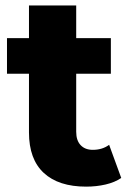

<svg xmlns="http://www.w3.org/2000/svg" viewBox="-20 -681 482 709"><path d="M87 -192V-660.7H261.4V-194.4Q261.4 -162.3 277.8 -145Q294.1 -127.7 322.7 -127.7Q357.9 -127.7 383 -146.2L427.7 -23.9Q404 -7.6 369.9 0.3Q335.9 8.2 298 8.2Q196.3 8.2 141.7 -42.4Q87 -93 87 -192ZM5.8 -540.3H389.4V-408.7H5.8Z"/></svg>

Font: iiserrat Thin
Style: Regular
Weight: 100
Designer: Akira Ohta
Foundry: Akira Ohta
Version: Version 1.200;Glyphs 3.3.1 (3343)